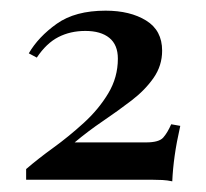

<svg xmlns="http://www.w3.org/2000/svg" viewBox="-20 -775 386 360"><path d="M178 -755Q224 -755 254 -736.5Q284 -718 284 -680Q284 -652 268 -629Q252 -606 226.5 -586.5Q201 -567 173 -548Q145 -529 120 -508H254Q278 -508 286 -517Q294 -526 301 -542L318 -539Q311 -508 307.5 -483Q304 -458 303 -435Q294 -437 284.5 -437.5Q275 -438 265 -438H29V-458Q51 -477 80 -498Q109 -519 137 -544.5Q165 -570 183 -600Q201 -630 201 -665Q201 -691 185 -704Q169 -717 140 -717Q112 -717 89.5 -705.5Q67 -694 49 -667L34 -675Q52 -706 86.5 -730.5Q121 -755 178 -755Z"/></svg>

Font: Playfair Display SemiBold
Style: Regular
Weight: 600
Designer: Claus Eggers Sørensen
Foundry: Claus Eggers Sørensen
Version: Version 1.203